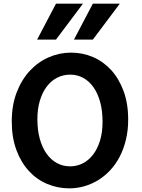

<svg xmlns="http://www.w3.org/2000/svg" viewBox="-20 -1011 772 1043"><path d="M676.3 -361.3Q676.3 -302.7 664.1 -252.2Q651.9 -201.7 630.4 -160.2Q608.9 -118.7 579.1 -86.7Q549.3 -54.7 513.7 -32.7Q478 -10.7 438 0.7Q397.9 12.2 356.4 12.2Q293.5 12.2 236.6 -11.7Q179.7 -35.6 137 -82Q94.2 -128.4 69.1 -196Q43.9 -263.7 43.9 -351.6Q43.9 -439.5 70.6 -508.8Q97.2 -578.1 141.8 -626.2Q186.5 -674.3 244.6 -699.7Q302.7 -725.1 366.2 -725.1Q428.7 -725.1 484.9 -701.2Q541 -677.2 583.5 -630.9Q626 -584.5 651.1 -516.8Q676.3 -449.2 676.3 -361.3ZM537.1 -349.1Q537.1 -408.7 524.2 -456.3Q511.2 -503.9 487.8 -537.1Q464.4 -570.3 432.1 -587.9Q399.9 -605.5 361.3 -605.5Q322.8 -605.5 290 -588.6Q257.3 -571.8 233.6 -540.3Q210 -508.8 196.5 -464.1Q183.1 -419.4 183.1 -363.8Q183.1 -304.7 196 -257.3Q209 -210 232.7 -176.5Q256.3 -143.1 289.1 -125.2Q321.8 -107.4 361.3 -107.4Q397.9 -107.4 429.9 -123.8Q461.9 -140.1 485.8 -171.4Q509.8 -202.6 523.4 -247.3Q537.1 -292 537.1 -349.1ZM630.9 -991.2 484.4 -795.9H381.8L484.4 -991.2ZM430.7 -991.2 284.2 -795.9H181.6L284.2 -991.2Z"/></svg>

Font: Andika New Basic
Style: Bold
Weight: 700
Designer: Victor Gaultney, Annie Olsen, Pablo Ugerman
Foundry: SIL International
Version: Version 5.500; ttfautohint (v1.8.3)